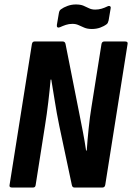

<svg xmlns="http://www.w3.org/2000/svg" viewBox="-20 -841 593 861"><path d="M34 0Q20 0 23 -12L123 -643Q125 -655 135 -655H261Q272 -655 274 -643L336 -330Q344 -290 352 -248.5Q360 -207 366 -166H369Q372 -211 377.5 -264.5Q383 -318 390 -360L435 -643Q437 -655 448 -655H541Q555 -655 552 -643L452 -12Q450 0 439 0H314Q304 0 302 -12L246 -276Q234 -334 225.5 -389Q217 -444 210 -484H207Q203 -438 196.5 -383Q190 -328 182 -279L140 -12Q139 0 128 0ZM392 -711Q372 -711 358 -717Q344 -723 332 -728.5Q320 -734 305 -734Q289 -734 275.5 -729.5Q262 -725 249 -719Q242 -716 238 -718.5Q234 -721 235 -729L244 -782Q245 -788 247 -792Q249 -796 253 -799Q265 -808 283 -814.5Q301 -821 320 -821Q341 -821 354 -815.5Q367 -810 379 -804Q391 -798 407 -798Q422 -798 435.5 -802Q449 -806 461 -812Q469 -816 473.5 -813Q478 -810 476 -802L467 -749Q464 -737 459 -733Q446 -723 429 -717Q412 -711 392 -711Z"/></svg>

Font: Sofia Sans Condensed ExtraBold
Style: Italic
Weight: 800
Italic angle: -9°
Version: Version 4.100